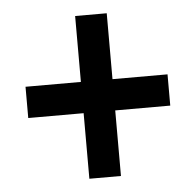

<svg xmlns="http://www.w3.org/2000/svg" viewBox="-42 -635 574 563"><g transform="rotate(-5 245.5 -353.5)"><path d="M292 -399V-593H199V-399H36V-307H199V-114H292V-307H454V-399Z"/></g></svg>

Font: Noto Sans Arabic Cond SemBd
Style: Regular
Weight: 600
Width: 3
Designer: Monotype Design Team, Nadine Chahine, Nizar Qandah and Khaled Hosny
Foundry: Monotype Imaging Inc.
Version: Version 2.012